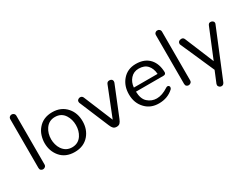

<svg xmlns="http://www.w3.org/2000/svg" viewBox="-76 -1309 2734 2113"><g transform="rotate(-30 1291.0 -253.0)"><path d="M77.2 -657Q77.2 -675.9 89.2 -686.1Q101.3 -696.2 112.7 -696.2Q124.1 -696.2 130.4 -693.7Q136.7 -691.1 141.8 -686.1Q154.4 -675.9 154.4 -657V-39.2Q154.4 -20.3 141.8 -10.1Q129.1 0 114.6 0Q100 0 88.6 -9.5Q77.2 -19 77.2 -39.2Z M272.2 -240.5Q272.2 -286.1 286.7 -332.9Q301.3 -379.7 331.6 -415.2Q397.5 -494.9 513.9 -494.9Q627.8 -494.9 696.2 -415.2Q755.7 -345.6 755.7 -241.8Q755.7 -139.2 696.2 -68.4Q629.1 10.1 513.9 10.1Q396.2 10.1 331.6 -68.4Q272.2 -140.5 272.2 -240.5ZM355.7 -240.5Q355.7 -210.1 364.6 -175.9Q373.4 -141.8 392.4 -113.9Q436.7 -49.4 513.9 -49.4Q592.4 -49.4 635.4 -113.9Q670.9 -168.4 670.9 -241.8Q670.9 -313.9 635.4 -369.6Q593.7 -434.2 513.9 -434.2Q435.4 -434.2 392.4 -369.6Q355.7 -315.2 355.7 -240.5Z M1119 -59.5Q1106.3 -27.8 1091.8 -13.9Q1077.2 0 1051.3 0Q1025.3 0 1010.1 -13.9Q994.9 -27.8 982.3 -59.5L825.3 -434.2Q822.8 -441.8 822.8 -448.7Q822.8 -455.7 825.9 -462.7Q829.1 -469.6 835.4 -473.4Q846.8 -483.5 860.8 -483.5Q887.3 -483.5 897.5 -459.5L1050.6 -89.9L1197.5 -459.5Q1207.6 -483.5 1232.9 -483.5Q1260.8 -483.5 1270.9 -463.3Q1273.4 -457 1273.4 -449.4Q1273.4 -441.8 1270.9 -434.2Z M1807.6 -257Q1807.6 -245.6 1800 -237.3Q1792.4 -229.1 1775.9 -229.1H1426.6Q1429.1 -135.4 1475.9 -93.7Q1525.3 -49.4 1589.9 -49.4Q1658.2 -49.4 1735.4 -100Q1745.6 -107.6 1756.3 -107.6Q1767.1 -107.6 1773.4 -100Q1779.7 -92.4 1779.7 -84.8Q1779.7 -69.6 1769.6 -59.5Q1694.9 10.1 1583.5 10.1Q1479.7 10.1 1415.2 -57Q1344.3 -129.1 1344.3 -241.8Q1344.3 -346.8 1403.8 -417.7Q1468.4 -494.9 1575.9 -494.9Q1688.6 -494.9 1749.4 -426.6Q1805.1 -363.3 1807.6 -257ZM1730.4 -279.7Q1725.3 -350.6 1687.3 -392.4Q1649.4 -434.2 1577.2 -434.2Q1513.9 -434.2 1473.4 -388.6Q1434.2 -344.3 1429.1 -279.7Z M1927.8 -657Q1927.8 -675.9 1939.9 -686.1Q1951.9 -696.2 1963.3 -696.2Q1974.7 -696.2 1981 -693.7Q1987.3 -691.1 1992.4 -686.1Q2005.1 -675.9 2005.1 -657V-39.2Q2005.1 -20.3 1992.4 -10.1Q1979.7 0 1965.2 0Q1950.6 0 1939.2 -9.5Q1927.8 -19 1927.8 -39.2Z M2296.2 -5.1 2107.6 -432.9Q2103.8 -439.2 2105.1 -446.8Q2105.1 -472.2 2131.6 -481Q2139.2 -483.5 2149.4 -483.5Q2173.4 -483.5 2183.5 -459.5L2335.4 -92.4L2486.1 -459.5Q2497.5 -486.1 2520.3 -483.5Q2535.4 -483.5 2547.5 -474.1Q2559.5 -464.6 2559.5 -452.5Q2559.5 -440.5 2555.7 -434.2L2310.1 163.3Q2297.5 189.9 2274.7 189.9Q2250.6 189.9 2238 168.4Q2234.2 162 2234.2 154.4Q2234.2 146.8 2236.7 139.2Z"/></g></svg>

Font: Mandali
Style: Regular
Weight: 400
Designer: Purushoth Kumar Guthula
Foundry: Silikandhra, Hyderabad
Version: Version 1.0.5; ttfautohint (v1.2.25-373a) -l 7 -r 28 -G 50 -